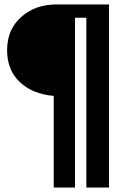

<svg xmlns="http://www.w3.org/2000/svg" viewBox="-20 -714 540 865"><path d="M234 -694H471V131H369V-634H318V131H222V-282Q127 -290 69.5 -344Q12 -398 12 -488Q12 -581 75.5 -637.5Q139 -694 234 -694Z"/></svg>

Font: D2Coding
Style: Bold
Weight: 700
Monospace: yes
Designer: Yong-Rak Park; Jeong-Hwan Yoon; Sang-Min Lee;
Foundry: NHN Corporation
Version: Version 1.3.2; Build 20180524